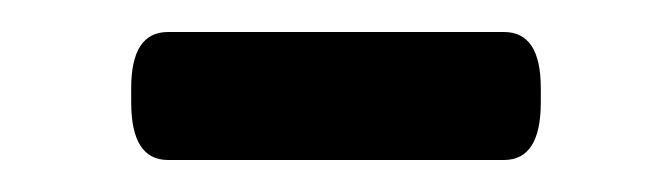

<svg xmlns="http://www.w3.org/2000/svg" viewBox="-20 -325 420 120"><path d="M85 -225Q62 -225 62 -261V-270Q62 -305 85 -305H295Q318 -305 318 -270V-261Q318 -225 295 -225Z"/></svg>

Font: Asap Expanded Medium
Style: Regular
Weight: 500
Width: 7
Designer: Pablo Cosgaya
Foundry: Omnibus-Type
Version: Version 3.001